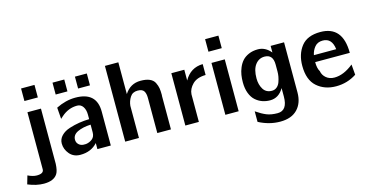

<svg xmlns="http://www.w3.org/2000/svg" viewBox="-162 -1096 3243 1687"><g transform="rotate(-15 1459.5 -253.0)"><path d="M-77 140 -55 64Q-10 86 26 86Q89 86 89 47V-472H212V30Q209 92 192 119Q159 172 68 172Q0 172 -77 140ZM89 -574V-688H211V-574Z M573 -558V-666H681V-558ZM369 -558V-666H476V-558ZM309 -128Q309 -168 338 -198Q367 -228 414 -243Q461 -258 506 -265Q551 -272 597 -273V-314Q597 -358 578 -386.5Q559 -415 525 -415Q446 -415 382 -359L360 -339L352 -443Q440 -487 528 -487Q721 -487 721 -309V0H599V-55Q541 10 443 10Q381 10 345 -33Q309 -76 309 -128ZM430 -130Q430 -105 447 -88Q464 -71 490 -69H514Q546 -73 571.5 -93Q597 -113 597 -153V-223Q526 -220 478 -197.5Q430 -175 430 -130Z M852 0V-689H974V-461V-400Q1026 -482 1120 -482Q1170 -482 1202 -468Q1234 -454 1247.5 -426.5Q1261 -399 1265 -374.5Q1269 -350 1269 -312Q1269 -310 1268.5 -308Q1268 -306 1268 -305V0H1144V-319Q1144 -361 1129 -383Q1114 -405 1072 -405Q1026 -405 1003.5 -369.5Q981 -334 977 -292V-280V0Z M1399 0V-476H1517V-423V-378Q1574 -480 1686 -482V-383Q1607 -382 1566 -341Q1525 -300 1522 -251V0Z M1763 0V-472H1884V0ZM1763 -574V-688H1884V-574Z M1985 -236Q1985 -270 1990 -302Q1995 -334 2009 -367.5Q2023 -401 2045 -425.5Q2067 -450 2103.5 -466Q2140 -482 2187 -482Q2254 -482 2304 -422V-482H2426V-26Q2426 70 2371.5 126.5Q2317 183 2215 183Q2115 183 2020 133V37Q2071 72 2112 88.5Q2153 105 2211 105Q2301 105 2301 -22V-99Q2256 -21 2177 -21Q2140 -21 2107 -32.5Q2074 -44 2046 -68.5Q2018 -93 2001.5 -136Q1985 -179 1985 -236ZM2110 -238Q2110 -181 2135.5 -139.5Q2161 -98 2214 -98Q2240 -98 2259 -114Q2278 -130 2287 -155.5Q2296 -181 2300 -203.5Q2304 -226 2304 -249V-312Q2304 -405 2227 -405Q2175 -405 2142.5 -362Q2110 -319 2110 -238Z M2527 -240Q2527 -346 2582 -416.5Q2637 -487 2756 -487Q2960 -487 2960 -243H2645Q2645 -186 2664 -156Q2670 -119 2700 -93.5Q2730 -68 2775 -68Q2859 -68 2948 -140L2956 -45Q2872 10 2770 10Q2665 10 2596 -51Q2527 -112 2527 -240ZM2650 -305H2853Q2841 -409 2757 -409Q2710 -409 2684 -377.5Q2658 -346 2650 -305Z"/></g></svg>

Font: Coval
Style: Bold
Weight: 700
Foundry: Context Ltd
Version: Version 001.000